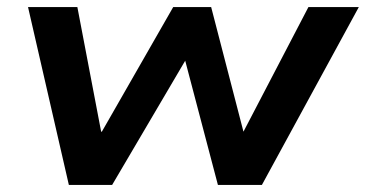

<svg xmlns="http://www.w3.org/2000/svg" viewBox="-20 -521 1031 541"><path d="M174 0 59 -501H198L265 -150H267L468 -501H575L666 -150L849 -501H991L718 0H594L500 -357H506L296 0Z"/></svg>

Font: Nunito Sans 7pt SemiExpanded
Style: Bold Italic
Weight: 700
Width: 6
Italic angle: -9°
Designer: Vernon Adams
Foundry: Vernon Adams
Version: Version 3.101;gftools[0.9.27]